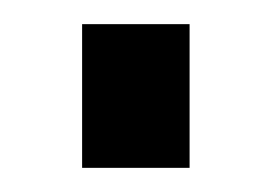

<svg xmlns="http://www.w3.org/2000/svg" viewBox="-20 -439 225 159"><path d="M48 -300H137V-419H48Z"/></svg>

Font: Aspekta 350
Style: Regular
Weight: 350
Designer: Ivo Dolenc
Version: Version 2.000